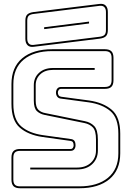

<svg xmlns="http://www.w3.org/2000/svg" viewBox="-20 -992 690 1022"><path d="M620 -176Q620 -86 562 -38Q504 10 403 10H87Q63 10 52 -1Q41 -12 41 -36V-153Q41 -177 52 -188Q63 -199 87 -199H356Q364 -199 368 -205Q372 -211 372 -218Q372 -229 368 -235Q364 -241 355 -242L205 -263Q130 -274 85.5 -312.5Q41 -351 41 -439V-544Q41 -634 98.5 -682Q156 -730 258 -730H538Q562 -730 573 -719Q584 -708 584 -684V-565Q584 -541 573 -530Q562 -519 538 -519H305Q297 -519 292.5 -513Q288 -507 288 -499Q288 -490 292.5 -484Q297 -478 306 -477L455 -457Q530 -446 575 -407.5Q620 -369 620 -281ZM403 0Q499 0 554.5 -45.5Q610 -91 610 -176V-281Q610 -365 567 -401Q524 -437 454 -447L305 -467Q292 -468 285 -477Q278 -486 278 -499Q278 -512 285 -520.5Q292 -529 305 -529H538Q557 -529 565.5 -537.5Q574 -546 574 -565V-684Q574 -703 565.5 -711.5Q557 -720 538 -720H258Q161 -720 106 -674.5Q51 -629 51 -544V-439Q51 -355 93.5 -319Q136 -283 206 -273L356 -252Q369 -251 375.5 -243Q382 -235 382 -218Q382 -206 375.5 -197.5Q369 -189 356 -189H87Q68 -189 59.5 -180.5Q51 -172 51 -153V-36Q51 -17 59.5 -8.5Q68 0 87 0ZM484 -630V-620H262Q220 -620 195 -597Q170 -574 170 -539V-457Q170 -422 184 -408Q198 -394 221 -390L432 -347Q462 -341 481.5 -321Q501 -301 501 -249V-191Q501 -147 471 -118.5Q441 -90 390 -90H141V-100H390Q436 -100 463.5 -125.5Q491 -151 491 -191V-249Q491 -296 474.5 -313.5Q458 -331 430 -337L219 -380Q193 -385 176.5 -400.5Q160 -416 160 -457V-539Q160 -579 188 -604.5Q216 -630 262 -630ZM160 -743Q138 -740 126.5 -751.5Q115 -763 115 -786V-882Q115 -905 125.5 -915Q136 -925 160 -928L509 -971Q531 -974 542.5 -962.5Q554 -951 554 -928V-832Q554 -809 543.5 -799Q533 -789 509 -786ZM508 -796Q527 -798 535.5 -805.5Q544 -813 544 -832V-928Q544 -945 535.5 -954Q527 -963 510 -961L161 -918Q142 -916 133.5 -908.5Q125 -901 125 -882V-786Q125 -769 133.5 -760Q142 -751 159 -753ZM215 -847 454 -877V-867L215 -837Z"/></svg>

Font: Bungee Outline
Style: Regular
Weight: 400
Designer: David Jonathan Ross
Foundry: David Jonathan Ross
Version: Version 1.000;PS 1.0;hotconv 1.0.72;makeotf.lib2.5.5900